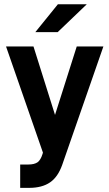

<svg xmlns="http://www.w3.org/2000/svg" viewBox="-20 -741 521 915"><path d="M472.7 -519.5 276.4 44.9Q255.9 102.5 218.8 127.9Q180.7 154.3 119.1 154.3H76.2V43H115.2Q143.6 43 159.2 32.2Q173.8 21.5 182.6 -6.8L184.6 -13.7L8.8 -519.5H139.6L242.2 -193.4L345.7 -519.5ZM255.9 -720.7H393.6L254.9 -587.9H148.4Z"/></svg>

Font: DINish
Style: Bold
Weight: 700
Designer: Bert Driehuis
Foundry: Playbeing
Version: Version 3.008; git-95204e4c-release